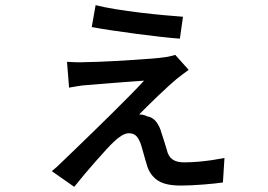

<svg xmlns="http://www.w3.org/2000/svg" viewBox="-20 -665 1040 745"><path d="M351 -645Q382 -637 428 -629.5Q474 -622 524 -616Q574 -610 618.5 -606Q663 -602 690 -600L678 -515Q649 -517 604.5 -522Q560 -527 510.5 -533.5Q461 -540 414.5 -547Q368 -554 336 -560ZM712 -394Q701 -386 688.5 -376.5Q676 -367 667 -360Q656 -351 635.5 -332.5Q615 -314 592.5 -292.5Q570 -271 550.5 -251.5Q531 -232 520 -221Q526 -221 534.5 -219.5Q543 -218 550 -214Q573 -210 586.5 -192Q600 -174 606 -151Q610 -140 614.5 -125Q619 -110 623.5 -96Q628 -82 631 -71Q639 -51 655 -43Q671 -35 695 -35Q720 -35 749 -37.5Q778 -40 804.5 -44Q831 -48 851 -52L845 43Q833 45 813 47Q793 49 769 51Q745 53 722 54Q699 55 682 55Q624 55 595 37Q566 19 553 -15Q549 -28 544 -44.5Q539 -61 535 -76.5Q531 -92 528 -101Q521 -123 510.5 -135.5Q500 -148 480 -148Q467 -148 451.5 -138.5Q436 -129 422 -115Q411 -105 393 -85.5Q375 -66 353 -41Q331 -16 309 10Q287 36 268 60L181 -1Q191 -9 199.5 -16.5Q208 -24 221 -37Q242 -57 273.5 -87.5Q305 -118 341 -153Q377 -188 414 -224.5Q451 -261 483.5 -294Q516 -327 539 -352Q525 -351 503.5 -349.5Q482 -348 456.5 -346Q431 -344 405 -342Q379 -340 356.5 -338Q334 -336 320 -335Q299 -334 280 -330.5Q261 -327 248 -325L240 -425Q254 -424 275 -423.5Q296 -423 315 -424Q328 -424 357 -425Q386 -426 422.5 -428Q459 -430 497 -432.5Q535 -435 567.5 -437.5Q600 -440 619 -443Q629 -444 641 -447Q653 -450 660 -452Z"/></svg>

Font: Noto Sans SC Thin Medium
Style: Regular
Weight: 500
Version: Version 2.004-H2;hotconv 1.0.118;makeotfexe 2.5.65603